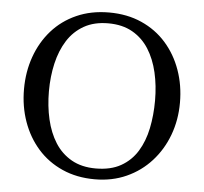

<svg xmlns="http://www.w3.org/2000/svg" viewBox="-54 -816 937 883"><g transform="rotate(5 415.0 -375.0)"><path d="M55 -375Q55 -295 79.8 -225.2Q104.5 -155.5 151.2 -102.5Q198 -49.5 264.8 -19.8Q331.5 10 415 10Q495 10 561 -19.8Q627 -49.5 675 -102.5Q723 -155.5 749 -225.2Q775 -295 775 -375Q775 -455 750.2 -524.8Q725.5 -594.5 678.8 -647.5Q632 -700.5 565.2 -730.2Q498.5 -760 415 -760Q331.5 -760 264.8 -730.2Q198 -700.5 151.2 -647.5Q104.5 -594.5 79.8 -524.8Q55 -455 55 -375ZM170 -375Q170 -443.5 184 -504Q198 -564.5 227.2 -610.8Q256.5 -657 303.2 -683.5Q350 -710 415 -710Q480.5 -710 527 -683.5Q573.5 -657 602.8 -610.8Q632 -564.5 646 -504Q660 -443.5 660 -375Q660 -307 647.5 -246.2Q635 -185.5 606.5 -139.2Q578 -93 531 -66.5Q484 -40 415 -40Q350 -40 303.2 -66.5Q256.5 -93 227.2 -139.2Q198 -185.5 184 -246.2Q170 -307 170 -375Z"/></g></svg>

Font: Besley
Style: Regular
Weight: 400
Designer: Owen Earl
Foundry: indestructible type*
Version: Version 4.000